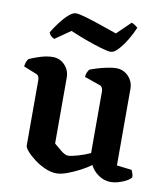

<svg xmlns="http://www.w3.org/2000/svg" viewBox="-81 -778 736 849"><g transform="rotate(10 287.0 -353.0)"><path d="M229 4Q205 4 178.5 -7.5Q152 -19 129.5 -36Q107 -53 93 -69Q79 -85 79 -94V-388Q79 -396 76 -403.5Q73 -411 64 -414L7 -437Q8 -449 12 -458.5Q16 -468 20 -472Q36 -480 67 -490Q98 -500 125 -500Q157 -500 179 -477Q201 -454 201 -421V-125Q215 -113 234 -97.5Q253 -82 266 -82Q280 -82 309.5 -90.5Q339 -99 365 -111V-388Q365 -396 361.5 -403.5Q358 -411 349 -414L280 -438Q281 -451 285 -459.5Q289 -468 292 -472Q303 -477 324 -483.5Q345 -490 369 -495Q393 -500 410 -500Q442 -500 464.5 -477Q487 -454 487 -421V-77L554 -69Q556 -65 559.5 -56.5Q563 -48 563 -37Q557 -28 541.5 -19.5Q526 -11 507 -5.5Q488 0 473 0Q442 0 417 -17.5Q392 -35 380 -60Q361 -46 333.5 -31.5Q306 -17 278 -6.5Q250 4 229 4ZM373 -567Q359 -567 326.5 -576.5Q294 -586 256 -600Q218 -614 186 -628L117 -580Q111 -582 103.5 -588Q96 -594 92 -605Q105 -627 123 -651Q141 -675 159.5 -691.5Q178 -708 192 -708Q206 -708 238.5 -698.5Q271 -689 310 -675.5Q349 -662 381 -651L442 -710Q458 -704 470 -692Q459 -665 441.5 -636Q424 -607 405.5 -587Q387 -567 373 -567Z"/></g></svg>

Font: Texturina 72pt
Style: Bold
Weight: 700
Designer: Guillermo Torres Carreño
Foundry: Omnibus-Type
Version: Version 1.002; ttfautohint (v1.8.3)